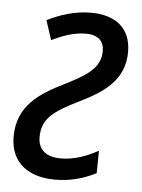

<svg xmlns="http://www.w3.org/2000/svg" viewBox="-45 -583 466 630"><g transform="rotate(5 188.0 -268.0)"><path d="M159 10C211 10 254 -3 294 -23L295 -97C258 -77 217 -61 173 -61C123 -61 97 -84 97 -125C97 -187 136 -213 219 -254C295 -291 362 -336 362 -428C362 -507 310 -546 230 -546C175 -546 127 -529 86 -509L107 -445C140 -461 178 -476 219 -476C260 -476 279 -456 279 -424C279 -366 230 -339 163 -305C84 -266 12 -221 12 -119C12 -29 77 10 159 10Z"/></g></svg>

Font: Noto Sans Display SemiCondensed
Style: Italic
Weight: 400
Width: 4
Italic angle: -12°
Designer: Monotype Design Team
Foundry: Monotype Imaging Inc.
Version: Version 1.900